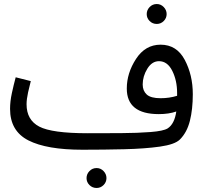

<svg xmlns="http://www.w3.org/2000/svg" viewBox="-20 -723 1023 954"><path d="M874 -30Q909 -65 923.5 -122.5Q938 -180 938 -255Q938 -350 898 -425.5Q858 -501 778 -501Q702 -501 656 -430.5Q610 -360 610 -283Q610 -156 769 -156Q819 -156 856 -169Q847 -107 813 -85Q792 -72 728.5 -67Q665 -62 581.5 -61.5Q498 -61 416 -61L390 21Q496 21 598 18.5Q700 16 774.5 5.5Q849 -5 874 -30ZM689 -303Q689 -344 712 -381.5Q735 -419 770 -419Q812 -419 836 -371Q860 -323 860 -261Q860 -253 860 -247Q821 -235 778 -235Q729 -235 709 -253.5Q689 -272 689 -303ZM390 21 436 -11 416 -61Q238 -61 175 -94Q112 -127 112 -205Q112 -230 119.5 -264Q127 -298 133 -320L58 -339Q48 -302 39 -260.5Q30 -219 30 -182Q30 -72 121 -25.5Q212 21 390 21ZM759 -604Q779 -604 793.5 -618.5Q808 -633 808 -653Q808 -673 793.5 -688Q779 -703 759 -703Q738 -703 723.5 -688Q709 -673 709 -653Q709 -633 723.5 -618.5Q738 -604 759 -604ZM460 211Q480 211 494.5 196.5Q509 182 509 162Q509 142 494.5 127Q480 112 460 112Q439 112 424.5 127Q410 142 410 162Q410 182 424.5 196.5Q439 211 460 211Z"/></svg>

Font: Noto Sans Arabic
Style: Regular
Weight: 400
Designer: Nadine Chahine - Monotype Design Team
Foundry: Monotype Imaging Inc.
Version: Version 1.902